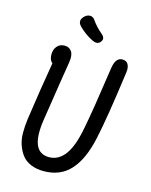

<svg xmlns="http://www.w3.org/2000/svg" viewBox="-139 -1040 897 1141"><g transform="rotate(15 310.0 -470.0)"><path d="M242 11Q197.5 11 163.2 -3.2Q129 -17.5 109 -43Q89 -68.5 77 -103Q65 -137.5 65 -178.2Q65 -219 71 -264Q97.5 -450 127 -621.5Q107.5 -636.5 107.5 -672Q107.5 -701.5 124.5 -721.8Q141.5 -742 170.5 -742Q199.5 -742 214.2 -720.2Q229 -698.5 222 -654Q219.5 -638.5 198.5 -507Q177.5 -375.5 164 -284Q132.5 -77.5 251 -77.5Q309.5 -77.5 349 -130.8Q388.5 -184 410 -299.5Q431.5 -406 472 -686Q482 -751.5 523.5 -751.5Q548.5 -751.5 559 -732.8Q569.5 -714 565.5 -684.5Q526.5 -394.5 497 -260.5Q468.5 -127 406.8 -58Q345 11 242 11ZM234.5 -877.5Q206 -907.5 237.5 -938Q252.5 -952.5 271 -952.5Q289.5 -952.5 302 -933.5Q325.5 -899 364.5 -866Q393 -842 370 -817.5Q353 -798.5 320 -815Q271.5 -839.5 234.5 -877.5Z"/></g></svg>

Font: Monaspace Radon
Style: Regular
Weight: 400
Designer: Riley Cran & the Lettermatic Team
Foundry: Lettermatic
Version: Version 1.000 (Monaspace Radon)